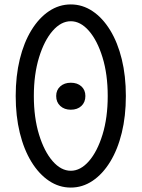

<svg xmlns="http://www.w3.org/2000/svg" viewBox="-20 -834 640 868"><path d="M300 14Q247 14 201.5 -16.5Q156 -47 122 -102.5Q88 -158 69.5 -233.5Q51 -309 51 -400Q51 -491 69.5 -566.5Q88 -642 122 -697.5Q156 -753 201.5 -783.5Q247 -814 300 -814Q353 -814 398.5 -783.5Q444 -753 478 -697.5Q512 -642 530.5 -566.5Q549 -491 549 -400Q549 -309 530.5 -233.5Q512 -158 478 -102.5Q444 -47 398.5 -16.5Q353 14 300 14ZM300 -62Q344 -62 382 -105.5Q420 -149 443.5 -225.5Q467 -302 467 -400Q467 -498 443.5 -574.5Q420 -651 382 -694.5Q344 -738 300 -738Q256 -738 218 -694.5Q180 -651 156.5 -574.5Q133 -498 133 -400Q133 -302 156.5 -225.5Q180 -149 218 -105.5Q256 -62 300 -62ZM300 -338Q271 -338 252.5 -355Q234 -372 234 -400Q234 -427 252.5 -443.5Q271 -460 300 -460Q330 -460 348 -443.5Q366 -427 366 -400Q366 -372 348 -355Q330 -338 300 -338Z"/></svg>

Font: Victor Mono Thin Medium
Style: Regular
Weight: 500
Monospace: yes
Version: Version 1.561;gftools[0.9.30]